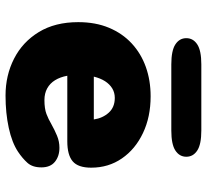

<svg xmlns="http://www.w3.org/2000/svg" viewBox="-46 -656 712 659"><g transform="rotate(90 309.5 -326.0)"><path d="M307.5 10.5Q238 10.5 180.8 -18.8Q123.5 -48 89.5 -103.8Q55.5 -159.5 55.5 -239Q55.5 -298.5 74.8 -344.5Q94 -390.5 128.5 -422.5Q163 -454.5 209.2 -471Q255.5 -487.5 310 -487.5Q381 -487.5 436.2 -461.2Q491.5 -435 523.2 -389Q555 -343 555 -283.5Q555 -238.5 533.2 -220Q511.5 -201.5 464.5 -201.5H239.5Q244 -177 254.8 -159.5Q265.5 -142 282.8 -132.5Q300 -123 323 -123Q352.5 -123 370.8 -130Q389 -137 405 -146.5Q425.5 -158 445.2 -166.2Q465 -174.5 487 -174.5Q515.5 -174.5 534.8 -159Q554 -143.5 554 -112.5Q554 -82 538.5 -64.8Q523 -47.5 500.5 -32.5Q469 -11.5 418.2 -0.5Q367.5 10.5 307.5 10.5ZM242.5 -292.5H389.5Q385 -323 366.2 -343.8Q347.5 -364.5 315.5 -364.5Q297.5 -364.5 283 -355.8Q268.5 -347 258.2 -331Q248 -315 242.5 -292.5ZM110.5 -610Q110.5 -633.5 131.8 -647.5Q153 -661.5 200.5 -661.5H427.5Q475 -661.5 496.2 -647.5Q517.5 -633.5 517.5 -610Q517.5 -586.5 496.2 -572.5Q475 -558.5 427.5 -558.5H200.5Q153 -558.5 131.8 -572.5Q110.5 -586.5 110.5 -610Z"/></g></svg>

Font: Sono ExtraLight Monospace ExtraBold
Style: Regular
Weight: 800
Version: Version 2.112